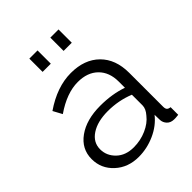

<svg xmlns="http://www.w3.org/2000/svg" viewBox="-209 -841 964 964"><g transform="rotate(-45 272.5 -359.0)"><path d="M168.9 -633.8V-728H227.1V-633.8ZM317.9 -633.8V-728H376V-633.8ZM33.2 -149.9Q33.2 -221.7 94 -265.4Q154.8 -309.1 252.9 -309.1Q336.9 -309.1 404.8 -285.2V-329.1Q404.8 -395.5 365.5 -434.3Q326.2 -473.1 257.8 -473.1Q179.2 -473.1 90.8 -412.1L64.9 -460Q166.5 -529.8 265.1 -529.8Q361.3 -529.8 417.2 -474.6Q473.1 -419.4 473.1 -323.2V-82Q473.1 -67.9 479 -61.5Q484.9 -55.2 498 -54.2V0Q473.6 2.9 466.8 2Q442.9 1.5 429.4 -12.9Q416 -27.3 415 -45.9L414.1 -84Q379.4 -40 323.7 -15.1Q268.1 9.8 209 9.8Q133.3 9.8 83.3 -36.4Q33.2 -82.5 33.2 -149.9ZM381.8 -109.9Q404.8 -135.7 404.8 -160.2V-235.8Q336.9 -263.2 261.2 -263.2Q187.5 -263.2 142.8 -233.6Q98.1 -204.1 98.1 -154.8Q98.1 -108.9 132.8 -75.4Q167.5 -42 225.1 -42Q273.4 -42 315.9 -60.8Q358.4 -79.6 381.8 -109.9Z"/></g></svg>

Font: Rawline
Style: Regular
Weight: 400
Designer: Matt McInerney, Pablo Impallari, Rodrigo Fuenzalida
Foundry: Matt McInerney, Pablo Impallari, Rodrigo Fuenzalida
Version: Version 4.020;PS 004.020;hotconv 1.0.88;makeotf.lib2.5.64775